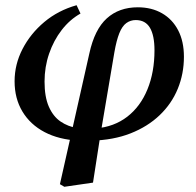

<svg xmlns="http://www.w3.org/2000/svg" viewBox="-20 -526 753 737"><path d="M227 191 210 181 323 -321Q343 -413 390 -455.5Q437 -498 509 -498Q562 -498 602 -475Q642 -452 664 -409.5Q686 -367 686 -308Q686 -243 662.5 -185.5Q639 -128 593 -84Q547 -40 481 -14Q415 12 329 14L331 -37L347 -33Q418 -39 468.5 -78Q519 -117 546 -183Q573 -249 573 -333Q573 -390 555.5 -419.5Q538 -449 501 -449Q481 -449 465 -437.5Q449 -426 438 -398.5Q427 -371 419 -325L366 -12L337 175ZM283 14Q206 10 151 -19Q96 -48 66 -98Q36 -148 36 -214Q36 -279 66.5 -338Q97 -397 150 -441.5Q203 -486 274 -506L289 -474Q248 -451 217 -411Q186 -371 168.5 -320Q151 -269 151 -213Q151 -154 167.5 -116.5Q184 -79 212.5 -59.5Q241 -40 278 -34L294 -37Z"/></svg>

Font: Source Serif 4 18pt SemiBold
Style: Italic
Weight: 600
Italic angle: -12°
Designer: Frank Grießhammer
Foundry: Adobe Systems Incorporated
Version: Version 4.004;hotconv 1.0.116;makeotfexe 2.5.65601